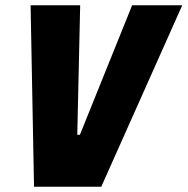

<svg xmlns="http://www.w3.org/2000/svg" viewBox="-20 -708 711 728"><path d="M109 0 96 -688H284L273 -197H283L481 -688H671L364 0Z"/></svg>

Font: Saira Semi Condensed ExtraBold
Style: Italic
Weight: 800
Width: 4
Italic angle: -12°
Designer: Hector Gatti with collaboration of the Omnibus-Type team
Foundry: Omnibus-Type
Version: Version 1.001; ttfautohint (v1.8)